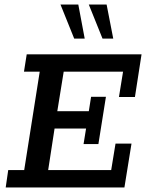

<svg xmlns="http://www.w3.org/2000/svg" viewBox="-20 -821 640 841"><path d="M5 0 16 -76H86L154 -507H85L97 -583H600L571 -396H501L519 -507H259L231 -334H369L379 -397H444L411 -190H346L357 -258H219L191 -76H467L486 -192H556L525 0ZM429 -652 369 -801H447L476 -652ZM305 -652 245 -801H323L351 -652Z"/></svg>

Font: Rokkitt Medium
Style: Italic
Weight: 500
Italic angle: -9°
Designer: Vernon Adams
Foundry: Vernon Adams
Version: Version 3.103